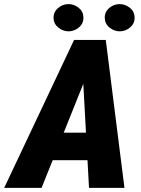

<svg xmlns="http://www.w3.org/2000/svg" viewBox="-69 -903 676 923"><path d="M353 -553.7 130.9 0H-48.8L287.1 -710.9H400.4ZM358.9 0 327.6 -570.3 331.5 -710.9H439.5L529.3 0ZM409.2 -265.1 385.7 -132.8H85.9L109.4 -265.1ZM188.5 -815.9Q187.5 -844.7 209.5 -863.8Q231.4 -882.8 258.8 -883.3Q286.1 -883.8 308.6 -866.2Q331.1 -848.6 332 -819.8Q333 -791 311.3 -772Q289.6 -752.9 261.7 -752.4Q234.9 -752 212.2 -769.8Q189.5 -787.6 188.5 -815.9ZM434.6 -815.9Q433.6 -844.7 455.3 -863.8Q477.1 -882.8 504.4 -883.3Q531.7 -883.8 554.4 -866.2Q577.1 -848.6 578.1 -819.8Q579.1 -791 557.4 -772Q535.6 -752.9 507.8 -752.4Q481 -752 458.3 -769.8Q435.5 -787.6 434.6 -815.9Z"/></svg>

Font: Roboto Condensed Black
Style: Italic
Weight: 900
Italic angle: -12°
Designer: Christian Robertson
Foundry: Google
Version: Version 3.008; 2023